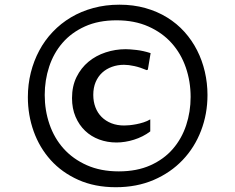

<svg xmlns="http://www.w3.org/2000/svg" viewBox="-20 -763 994 811"><path d="M97.7 -352.5Q97.7 -406.2 110.1 -456.1Q122.6 -505.9 145.8 -549.3Q168.9 -592.8 202.9 -628.4Q236.8 -664.1 279.8 -689.7Q322.8 -715.3 374.3 -729.2Q425.8 -743.2 484.4 -743.2Q543.5 -743.2 594 -729Q644.5 -714.8 686 -689.2Q727.5 -663.6 759.3 -628.2Q791 -592.8 812.5 -550.5Q834 -508.3 845.2 -460.2Q856.4 -412.1 856.4 -361.8Q856.4 -281.7 829.1 -210.7Q801.8 -139.6 751.2 -86.7Q700.7 -33.7 629.2 -2.9Q557.6 27.8 469.2 27.8Q380.4 27.8 311 -3.2Q241.7 -34.2 194.3 -86.7Q147 -139.2 122.3 -208Q97.7 -276.9 97.7 -352.5ZM168.9 -361.8Q168.9 -296.9 189 -238.3Q209 -179.7 248.5 -135.5Q288.1 -91.3 346.7 -65.2Q405.3 -39.1 481.9 -39.1Q558.1 -39.1 615.2 -64.7Q672.4 -90.3 710 -133.8Q747.6 -177.2 766.4 -234.1Q785.2 -291 785.2 -353.5Q785.2 -418.9 764.9 -477.8Q744.6 -536.6 705.1 -580.8Q665.5 -625 606.9 -651.1Q548.3 -677.2 472.2 -677.2Q396 -677.2 338.9 -651.4Q281.7 -625.5 244.1 -582Q206.5 -538.6 187.7 -481.4Q168.9 -424.3 168.9 -361.8ZM614.7 -208Q599.6 -196.3 582 -187.5Q564.5 -178.7 545.9 -172.9Q527.3 -167 508.5 -164.1Q489.7 -161.1 472.2 -161.1Q433.1 -161.1 398.9 -173.8Q364.7 -186.5 339.4 -210.7Q314 -234.9 299.1 -269.8Q284.2 -304.7 284.2 -348.6Q284.2 -398.9 303.2 -437.5Q322.3 -476.1 353.8 -502.2Q385.3 -528.3 426.3 -541.7Q467.3 -555.2 510.7 -555.2Q527.3 -555.2 555.9 -552Q584.5 -548.8 616.2 -538.6L604.5 -468.8L599.6 -466.8Q572.3 -478.5 547.6 -483.9Q522.9 -489.3 503.9 -489.3Q476.6 -489.3 452.9 -480.7Q429.2 -472.2 411.6 -456.1Q394 -439.9 384 -416.3Q374 -392.6 374 -362.3Q374 -333.5 383.1 -309.8Q392.1 -286.1 409.2 -269Q426.3 -252 450.4 -242.4Q474.6 -232.9 504.9 -232.9Q513.7 -232.9 527.1 -234.1Q540.5 -235.4 555.7 -238.3Q570.8 -241.2 586.2 -246.1Q601.6 -251 614.7 -258.8Z"/></svg>

Font: Proza Libre
Style: Regular
Weight: 400
Designer: Jasper de Waard
Foundry: Jasper de Waard
Version: Version 1.000; ttfautohint (v1.4.1.8-43bc)